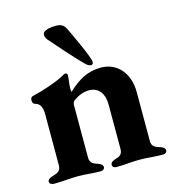

<svg xmlns="http://www.w3.org/2000/svg" viewBox="-100 -744 767 834"><g transform="rotate(-15 283.0 -327.5)"><path d="M330 -453C335 -453 340 -456 340 -465C340 -487 282 -608 270 -633C260 -652 248 -658 225 -658C193 -658 166 -650 166 -634C166 -627 168 -618 176 -609C215 -565 261 -511 303 -469C313 -458 323 -453 330 -453ZM41 3C81 3 115 -2 150 -2C185 -2 212 3 252 3C261 3 269 -3 269 -11C269 -21 261 -27 249 -31C230 -38 213 -42 213 -69V-305C213 -311 215 -319 221 -324C245 -341 266 -350 295 -350C334 -349 359 -319 359 -268V-69C359 -42 344 -37 324 -31C313 -27 304 -22 304 -11C304 -2 313 3 321 3C361 3 391 -2 426 -2C461 -2 492 3 532 3C540 3 549 -2 549 -11C549 -22 540 -27 529 -31C509 -37 491 -42 491 -69V-289C491 -377 438 -432 368 -432C306 -432 264 -406 218 -363C217 -364 216 -372 216 -378C216 -397 221 -425 221 -435C221 -441 220 -447 212 -447C207 -447 199 -442 194 -439C156 -419 95 -399 50 -389C43 -387 40 -380 40 -372C40 -361 45 -355 51 -354C75 -349 82 -326 82 -298V-69C82 -42 64 -37 44 -31C32 -27 21 -22 21 -11C21 -2 32 3 41 3Z"/></g></svg>

Font: EB Garamond
Style: Bold
Weight: 700
Designer: Georg Duffner and Octavio Pardo
Foundry: Georg Duffner
Version: Version 1.000;PS 001.000;hotconv 1.0.88;makeotf.lib2.5.64775